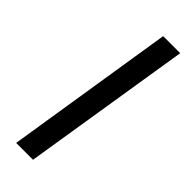

<svg xmlns="http://www.w3.org/2000/svg" viewBox="-235 -724 749 749"><g transform="rotate(45 139.5 -350.0)"><path d="M49 0 160 -700H254L142 0Z"/></g></svg>

Font: Georama Extended
Style: Italic
Weight: 400
Width: 7
Italic angle: -9°
Designer: Jean-Baptiste Levee
Foundry: Production Type
Version: Version 1.000